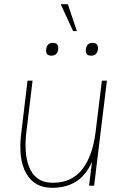

<svg xmlns="http://www.w3.org/2000/svg" viewBox="-20 -884 588 914"><path d="M303 -864 346 -736H328L269 -864ZM200 -649Q203 -680 232 -680Q260 -680 257 -649Q253 -619 225 -619Q196 -619 200 -649ZM389 -649Q392 -680 421 -680Q449 -680 446 -649Q442 -619 414 -619Q385 -619 389 -649ZM105 -251Q100 -208 102.5 -166Q105 -124 118.5 -89.5Q132 -55 159.5 -34.5Q187 -14 232 -14Q322 -14 371.5 -78Q421 -142 435 -255L465 -500H489L428 0H404L418 -114Q389 -49 342 -19.5Q295 10 229 10Q143 10 104.5 -59Q66 -128 81 -249L111 -500H135Z"/></svg>

Font: Haskoy Thin
Style: Italic
Weight: 100
Designer: Ertekin Erdin
Foundry: Ertekin Erdin
Version: Version 2.000; ttfautohint (v1.8.4.7-5d5b)